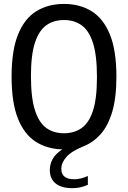

<svg xmlns="http://www.w3.org/2000/svg" viewBox="-20 -770 668 1002"><path d="M358 212Q300 212 270 187.2Q240 162.5 240 117Q240 87 254.8 60Q269.5 33 305 9.5Q225 7.5 165.5 -31Q106 -69.5 73.2 -152.2Q40.5 -235 40.5 -370Q40.5 -507.5 74.5 -590.8Q108.5 -674 170 -711.8Q231.5 -749.5 314 -749.5Q396 -749.5 457.5 -711.8Q519 -674 553.2 -590.8Q587.5 -507.5 587.5 -370Q587.5 -260 565.8 -186.8Q544 -113.5 505.5 -70.2Q467 -27 417 -7Q353.5 18.5 326.8 48.8Q300 79 300 111.5Q300 165.5 368 165.5Q383 165.5 400 161.8Q417 158 438.5 148.5V194.5Q399.5 212 358 212ZM314 -74.5Q366.5 -74.5 405.2 -101.2Q444 -128 465 -191.8Q486 -255.5 486 -367Q486 -481.5 465 -546.5Q444 -611.5 405.2 -638.5Q366.5 -665.5 314 -665.5Q261 -665.5 222.5 -638.8Q184 -612 162.8 -548.2Q141.5 -484.5 141.5 -373Q141.5 -258.5 162.8 -193.5Q184 -128.5 222.5 -101.5Q261 -74.5 314 -74.5Z"/></svg>

Font: Encode Sans Condensed Condensed Medium
Style: Regular
Weight: 500
Width: 3
Designer: Multiple Designers
Foundry: Impallari Type
Version: Version 3.000; ttfautohint (v1.8.3) -l 8 -r 50 -G 200 -x 14 